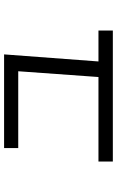

<svg xmlns="http://www.w3.org/2000/svg" viewBox="160 -768 561 920"><g transform="rotate(-90 440.0 -308.5)"><path d="M527.8 -80 560 -527.8 584.4 -501.1H190V-568.9H638.9L602.2 -78.9ZM125.6 -47.8V-116.7H753.3V-47.8Z"/></g></svg>

Font: Paperlogy 4 Regular
Style: Regular
Weight: 400
Designer: redesigned by Lee Juim, glyphs from Gmarket Sans & Montserrat
Foundry: PT&
Version: Version 1.001